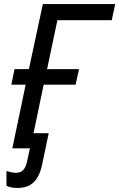

<svg xmlns="http://www.w3.org/2000/svg" viewBox="-20 -734 590 950"><path d="M12 112V185C23 192 45 196 66 196C125 196 169 170 188 82L221 -75H146L196 -315H354L371 -392H213L264 -634H533L550 -714H192L123 -392H52L36 -315H107L41 0H128L114 64C105 107 87 121 58 121C42 121 27 117 12 112Z"/></svg>

Font: BC Sans
Style: Italic
Weight: 400
Italic angle: -12°
Designer: Monotype Design Team
Designer: Province of B.C.
Foundry: Monotype Imaging Inc.
Version: Version 2.000;GOOG;noto-source:20170915:90ef993387c0